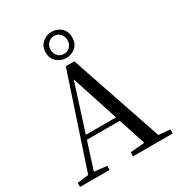

<svg xmlns="http://www.w3.org/2000/svg" viewBox="-224 -1124 1174 1267"><g transform="rotate(-30 363.0 -490.5)"><path d="M360 -782Q320 -782 289.5 -808.5Q259 -835 259 -881Q259 -927 289.5 -954Q320 -981 360 -981Q402 -981 431.5 -954.5Q461 -928 461 -881Q461 -835 431.5 -808.5Q402 -782 360 -782ZM360 -813Q390 -813 407.5 -833Q425 -853 425 -881Q425 -909 407.5 -929Q390 -949 360 -949Q332 -949 314 -929Q296 -909 296 -881Q296 -853 314 -833Q332 -813 360 -813ZM12 0V-31L111 -43H129L237 -31V0ZM84 0 329 -737H394L644 0H538L320 -669H341L337 -655L128 0ZM193 -247 197 -279H505L510 -247ZM416 0V-31L550 -43H586L718 -31V0Z"/></g></svg>

Font: Noto Serif SC ExtraLight Medium
Style: Regular
Weight: 500
Version: Version 2.002-H1;hotconv 1.1.0;makeotfexe 2.6.0